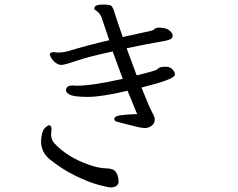

<svg xmlns="http://www.w3.org/2000/svg" viewBox="-20 -776 1040 840"><path d="M499 22Q494 44 463 44Q454 44 412 33Q370 22 311 -6.5Q252 -35 195 -81Q149 -121 163 -187Q168 -210 179.5 -219Q191 -228 193 -228Q209 -228 204.5 -198.5Q200 -169 218 -149Q275 -88 367 -56Q411 -40 443.5 -39.5Q476 -39 486 -24.5Q496 -10 497.5 5Q499 20 499 22ZM393 -742Q396 -756 428 -756Q460 -756 466.5 -751Q473 -746 479.5 -725.5Q486 -705 496 -675Q506 -645 517 -614L640 -641Q650 -643 655.5 -648.5Q661 -654 672 -655H676Q708 -655 723 -641.5Q738 -628 735 -615Q732 -602 696 -596Q625 -584 534 -565Q548 -526 578 -446Q653 -465 660.5 -468.5Q668 -472 674.5 -478Q681 -484 703.5 -484Q726 -484 736.5 -470.5Q747 -457 745 -448Q741 -428 599 -393Q630 -315 642 -292Q654 -269 656 -262Q658 -255 656 -244.5Q654 -234 643.5 -226Q633 -218 619 -216Q605 -214 560 -226Q515 -238 496.5 -242Q478 -246 480 -257Q482 -268 506 -271.5Q530 -275 580 -277Q547 -356 538 -379Q424 -352 364 -352Q304 -352 285 -362Q266 -372 269 -385Q273 -402 296 -402L312 -401H317Q382 -401 517 -431Q498 -482 473 -551Q367 -528 314.5 -510Q262 -492 248.5 -492Q235 -492 222 -502.5Q209 -513 203 -524.5Q197 -536 198 -539Q200 -548 216 -548L233 -546Q255 -546 277 -552Q366 -579 458 -600L424 -701Q414 -723 397 -732Q391 -735 393 -742Z"/></svg>

Font: LXGW Bright GB
Style: Italic
Weight: 400
Italic angle: -12°
Designer: Christian Thalmann (Catharsis Fonts)
Foundry: LXGW / Christian Thalmann (Catharsis Fonts) / Fontworks Inc.
Version: Version 5.510